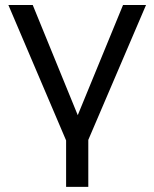

<svg xmlns="http://www.w3.org/2000/svg" viewBox="-20 -559 613 763"><path d="M242.7 -0.9 13.3 -539.1H110.1L303.6 -65.6H274.3L468.9 -539.1H560.3L330.9 -3.1V183.6H242.7Z"/></svg>

Font: Min Sans VF VF
Style: Regular
Weight: 400
Designer: Jinseong-Kim, NotoSansCJK, Nunito
Foundry: Jinseong-Kim
Version: Version 1.420;Glyphs 3.1.2 (3151)